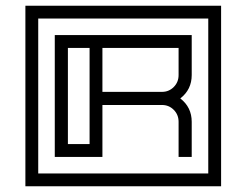

<svg xmlns="http://www.w3.org/2000/svg" viewBox="-20 -683 864 673"><path d="M755 -663V-30H69V-663ZM710 -618H114V-75H710ZM612 -338Q652 -307 652 -256V-133H606V-256Q606 -281 589 -298Q572 -315 548 -315H339V-133H172V-560H652V-420Q652 -369 612 -338ZM339 -515V-361H548Q572 -361 589 -378Q606 -395 606 -420V-515ZM294 -515H218V-178H294Z"/></svg>

Font: Geostar
Style: Regular
Weight: 400
Designer: Joe Prince
Foundry: Joe Prince
Version: Version 1.002